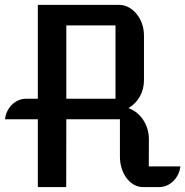

<svg xmlns="http://www.w3.org/2000/svg" viewBox="-38 -760 752 780"><path d="M115.7 0H231L231.4 -275.4H449.2V-123C449.2 -55.2 491.2 0 542 0H609.4C652.3 0 689.9 -37.6 694.8 -84H566.4L566.9 -196.8C566.9 -241.7 541.5 -299.8 483.9 -320.8C524.4 -344.7 546.9 -386.7 546.9 -434.1V-616.2C546.9 -685.5 498.5 -740.2 446.8 -740.2H115.7V-358.9H67.9C23.9 -358.9 -13.2 -321.3 -17.6 -275.4H115.7ZM231.4 -358.9V-656.7H431.2V-358.9Z"/></svg>

Font: Atomic Age
Style: Regular
Weight: 400
Designer: James Grieshaber
Foundry: James Grieshaber
Version: Version 1.002